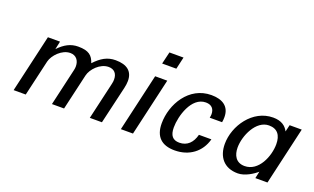

<svg xmlns="http://www.w3.org/2000/svg" viewBox="-79 -1136 2558 1563"><g transform="rotate(20 1200.0 -354.5)"><path d="M86 0H191L263 -312C277 -369 345 -442 417 -442C469 -442 496 -404 496 -355C496 -345 495 -333 492 -322L418 0H523L595 -312C608 -369 675 -442 749 -442C799 -442 825 -410 825 -361C825 -349 824 -336 820 -321L746 0H851L927 -326C932 -349 935 -369 935 -388C935 -470 884 -513 784 -513C713 -513 661 -482 605 -422C585 -482 553 -513 460 -513C395 -513 344 -485 291 -430L306 -500H201Z M1271 -617 1295 -722H1173L1148 -617ZM1120 0 1235 -500H1130L1015 0Z M1311 -158C1311 -44 1371 13 1484 13C1610 13 1705 -58 1736 -174H1628C1610 -103 1567 -59 1499 -59C1442 -59 1415 -91 1415 -161C1415 -258 1467 -441 1592 -441C1645 -441 1667 -409 1667 -366C1667 -356 1665 -346 1663 -335H1770C1773 -351 1774 -366 1774 -380C1774 -474 1708 -513 1614 -513C1420 -513 1311 -324 1311 -158Z M1851 -177C1851 -67 1910 13 2031 13C2093 13 2159 -30 2193 -60L2180 0H2285L2400 -500H2295L2281 -441C2260 -482 2222 -513 2149 -513C1972 -513 1851 -334 1851 -177ZM1959 -185C1959 -287 2027 -441 2139 -441C2212 -441 2246 -395 2246 -317C2246 -213 2185 -62 2063 -62C1987 -62 1959 -120 1959 -185Z"/></g></svg>

Font: Perun Medium Italic
Style: Regular
Weight: 500
Italic angle: -12°
Foundry: Copyright (c) Stefan Peev, Context Ltd, 2016
Version: Version 1.026